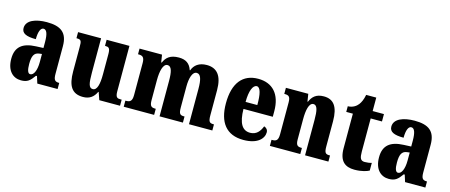

<svg xmlns="http://www.w3.org/2000/svg" viewBox="-45 -1179 3999 1708"><g transform="rotate(15 1955.0 -325.0)"><path d="M166 10C225 10 248 -11 286 -64H295L315 0H502V-56H499C461 -56 449 -72 449 -126V-380C449 -505 385 -550 257 -550C155 -550 69 -518 69 -446C69 -398 111 -378 200 -378C200 -448 217 -486 243 -486C272 -486 286 -449 286 -374V-320L218 -317C95 -312 34 -263 34 -154C34 -42 94 10 166 10ZM232 -64C210 -64 200 -95 200 -150C200 -221 215 -256 262 -262L287 -265V-191C287 -115 265 -64 232 -64Z M737 10C796 10 834 -17 858 -69H862L886 0H1077V-56H1067C1038 -56 1020 -60 1020 -118V-536H810V-480H813C842 -480 858 -475 858 -418V-230C858 -138 843 -80 804 -80C766 -80 759 -123 759 -222V-536H547V-480H550C593 -480 595 -466 595 -409V-188C595 -54 635 10 737 10Z M1111 0H1391V-56H1388C1351 -56 1335 -65 1335 -121V-306C1335 -387 1351 -459 1392 -459C1430 -459 1441 -410 1441 -325V0H1656V-56H1652C1615 -56 1603 -65 1603 -126V-318C1603 -394 1621 -459 1661 -459C1699 -459 1712 -410 1712 -325V0H1927V-56H1924C1887 -56 1875 -65 1875 -126V-357C1875 -492 1822 -550 1730 -550C1658 -550 1616 -516 1598 -466H1594C1575 -524 1536 -550 1473 -550C1392 -550 1357 -516 1336 -467H1331L1320 -536H1113V-484H1116C1153 -484 1173 -475 1173 -419V-124C1173 -65 1152 -56 1115 -56H1111Z M2214 10C2348 10 2399 -54 2399 -109C2399 -133 2383 -149 2363 -155C2344 -105 2313 -67 2256 -67C2184 -67 2147 -125 2145 -257H2415V-308C2415 -466 2335 -550 2204 -550C2062 -550 1981 -453 1981 -265C1981 -91 2056 10 2214 10ZM2255 -322H2147C2147 -426 2173 -483 2208 -483C2241 -483 2256 -423 2255 -322Z M2457 0H2737V-56H2734C2697 -56 2681 -65 2681 -121V-306C2681 -386 2694 -460 2736 -460C2772 -460 2781 -410 2781 -325V0H2996V-56H2992C2955 -56 2943 -65 2943 -126V-357C2943 -492 2897 -550 2808 -550C2735 -550 2703 -515 2682 -467H2678L2667 -536H2461V-480H2465C2501 -480 2518 -471 2518 -416V-124C2518 -65 2499 -56 2461 -56H2457Z M3237 10C3306 10 3352 -7 3372 -18V-89C3354 -83 3331 -80 3308 -80C3269 -80 3260 -105 3260 -163V-468H3364V-536H3260V-660H3167C3159 -616 3144 -585 3129 -566C3113 -545 3082 -521 3035 -520V-468H3096V-149C3096 -31 3151 10 3237 10Z M3553 10C3612 10 3635 -11 3673 -64H3682L3702 0H3889V-56H3886C3848 -56 3836 -72 3836 -126V-380C3836 -505 3772 -550 3644 -550C3542 -550 3456 -518 3456 -446C3456 -398 3498 -378 3587 -378C3587 -448 3604 -486 3630 -486C3659 -486 3673 -449 3673 -374V-320L3605 -317C3482 -312 3421 -263 3421 -154C3421 -42 3481 10 3553 10ZM3619 -64C3597 -64 3587 -95 3587 -150C3587 -221 3602 -256 3649 -262L3674 -265V-191C3674 -115 3652 -64 3619 -64Z"/></g></svg>

Font: Noto Serif Ethiopic ExtraCondensed Black
Style: Regular
Weight: 900
Width: 2
Designer: Monotype Design Team
Foundry: Monotype Imaging Inc.
Version: Version 2.102